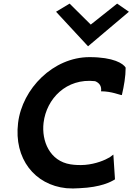

<svg xmlns="http://www.w3.org/2000/svg" viewBox="-20 -1031 733 1062"><path d="M290 -966 467 -775 693 -966 628 -1011 482 -895 365 -1011ZM475 -715C275 -715 103 -541 80 -351C56 -153 172 -8 347 10C372 12 396 12 420 10C538 5 594 -25 616 -39L607 -176C602 -172 595 -167 587 -161C560 -145 510 -124 450 -119C422 -117 395 -118 370 -122C255 -140 209 -251 221 -352C237 -485 347 -600 506 -582C529 -573 543 -555 539 -526C598 -526 643 -505 654 -505C666 -556 675 -608 675 -657C662 -679 609 -715 475 -715Z"/></svg>

Font: Bluebird
Style: Obl
Weight: 400
Designer: Jasper
Foundry: Cannot Into Space Fonts
Version: Version 0.98